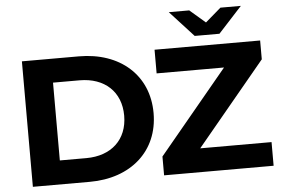

<svg xmlns="http://www.w3.org/2000/svg" viewBox="-58 -984 1565 1067"><g transform="rotate(-5 724.5 -450.5)"><path d="M1190 -757 1322 -901H1208L1121 -826L1034 -901H920L1052 -757ZM401 -700H83V0H401C630 0 787 -138 787 -350C787 -562 630 -700 401 -700ZM1028 -132 1412 -595V-700H823V-568H1199L815 -105V0H1426V-132ZM393 -133H245V-567H393C532 -567 623 -484 623 -350C623 -216 532 -133 393 -133Z"/></g></svg>

Font: AWKNG-Font
Style: Bold
Weight: 700
Designer: Awakening Church
Foundry: Awakening Church
Version: Version 1.700;PS 001.700;hotconv 1.0.88;makeotf.lib2.5.64775